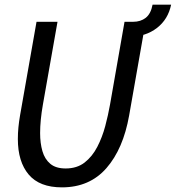

<svg xmlns="http://www.w3.org/2000/svg" viewBox="-20 -794 758 828"><path d="M247 14Q150.5 14 103.8 -41.2Q57 -96.5 57 -194.5Q57 -220.5 59.5 -245.5Q62 -270.5 66.5 -296.5L137.5 -700H228L165 -343Q153 -275 153 -220Q153 -176.5 163 -142Q173 -107.5 197 -87.5Q221 -67.5 263 -67.5Q312 -67.5 345 -93.2Q378 -119 399.5 -160.5Q421 -202 433.8 -250Q446.5 -298 454.5 -343L517 -700H608L537 -296.5Q511.5 -152 439 -69Q366.5 14 247 14ZM541 -636 554 -700Q586.5 -700 608.5 -717.2Q630.5 -734.5 638 -774H718Q705 -710.5 656.5 -673.2Q608 -636 541 -636Z"/></svg>

Font: Cabin Condensed
Style: Italic
Weight: 400
Width: 3
Italic angle: -10°
Designer: Pablo Impallari
Foundry: Pablo Impallari. http://www.impallari.com Igino Marini. http://www.ikern.com
Version: Version 3.001; ttfautohint (v1.8.3)